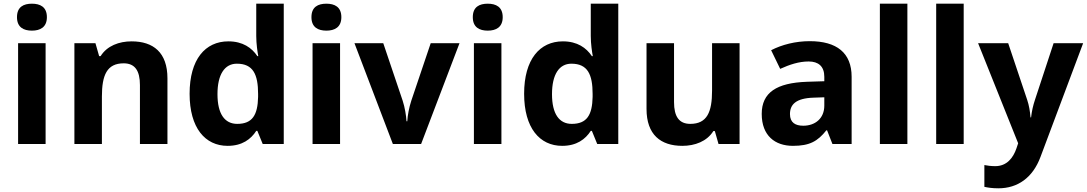

<svg xmlns="http://www.w3.org/2000/svg" viewBox="-20 -780 5887 1040"><path d="M153 -760C108 -760 72 -743 72 -687C72 -632 108 -614 153 -614C197 -614 234 -632 234 -687C234 -743 197 -760 153 -760ZM227 -546H78V0H227Z M693 -556C625 -556 560 -532 525 -476H517L497 -546H383V0H532V-257C532 -373 559 -437 650 -437C711 -437 738 -397 738 -319V0H887V-356C887 -496 810 -556 693 -556Z M1213 10C1292 10 1339 -26 1368 -71H1374L1403 0H1517V-760H1368V-585C1368 -542 1375 -497 1379 -476H1374C1344 -521 1295 -556 1217 -556C1092 -556 1007 -459 1007 -272C1007 -87 1091 10 1213 10ZM1265 -109C1197 -109 1158 -163 1158 -270C1158 -377 1197 -435 1263 -435C1351 -435 1378 -377 1378 -271V-255C1376 -157 1347 -109 1265 -109Z M1748 -760C1703 -760 1667 -743 1667 -687C1667 -632 1703 -614 1748 -614C1792 -614 1829 -632 1829 -687C1829 -743 1792 -760 1748 -760ZM1822 -546H1673V0H1822Z M2108 0H2261L2469 -546H2313L2208 -235C2196 -198 2188 -157 2186 -123H2182C2180 -155 2173 -198 2161 -235L2056 -546H1900Z M2622 -760C2577 -760 2541 -743 2541 -687C2541 -632 2577 -614 2622 -614C2666 -614 2703 -632 2703 -687C2703 -743 2666 -760 2622 -760ZM2696 -546H2547V0H2696Z M3025 10C3104 10 3151 -26 3180 -71H3186L3215 0H3329V-760H3180V-585C3180 -542 3187 -497 3191 -476H3186C3156 -521 3107 -556 3029 -556C2904 -556 2819 -459 2819 -272C2819 -87 2903 10 3025 10ZM3077 -109C3009 -109 2970 -163 2970 -270C2970 -377 3009 -435 3075 -435C3163 -435 3190 -377 3190 -271V-255C3188 -157 3159 -109 3077 -109Z M3986 -546H3837V-289C3837 -173 3810 -109 3719 -109C3658 -109 3631 -149 3631 -227V-546H3482V-190C3482 -50 3559 10 3676 10C3744 10 3809 -14 3844 -70H3852L3872 0H3986Z M4366 -557C4289 -557 4215 -538 4157 -508L4206 -407C4257 -430 4307 -447 4360 -447C4413 -447 4445 -421 4445 -364V-340L4350 -337C4187 -331 4106 -279 4106 -163C4106 -45 4178 10 4275 10C4366 10 4409 -15 4456 -74H4460L4489 0H4593V-364C4593 -494 4512 -557 4366 -557ZM4387 -251 4445 -253V-208C4445 -138 4395 -99 4331 -99C4288 -99 4259 -116 4259 -162C4259 -214 4291 -248 4387 -251Z M4895 0V-760H4746V0Z M5200 0V-760H5051V0Z M5278 -546 5495 -4 5486 23C5468 76 5433 120 5371 120C5348 120 5326 117 5312 114V232C5330 236 5354 240 5388 240C5492 240 5574 183 5616 70L5847 -546H5687L5586 -239C5576 -209 5569 -179 5565 -144H5562C5559 -179 5554 -209 5544 -239L5441 -546Z"/></svg>

Font: Noto Sans Lisu
Style: Bold
Weight: 700
Designer: Monotype Design Team. David Williams.
Foundry: Monotype Imaging Inc.
Version: Version 2.102